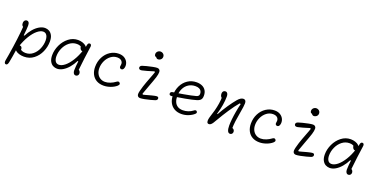

<svg xmlns="http://www.w3.org/2000/svg" viewBox="-23 -1711 5627 2872"><g transform="rotate(20 2790.0 -274.5)"><path d="M121.5 -79Q121.5 -94 127.5 -104.5Q133.5 -115 143.2 -120.2Q153 -125.5 163.5 -125.5Q184 -125.5 194.2 -113.5Q204.5 -101.5 205.8 -83.2Q207 -65 202.5 -45.5H175V-86.5L182 -82.5Q208 -66 230.5 -57Q253 -48 284.5 -48Q349.5 -48 399.5 -89Q449.5 -130 476.8 -194Q504 -258 504 -324.5Q504 -356.5 496 -382.5Q488 -408.5 470.8 -424Q453.5 -439.5 427 -439.5Q383.5 -439.5 333 -398Q282.5 -356.5 235.8 -279.5Q189 -202.5 156.5 -101.5H126L151.5 -287H182.5Q212.5 -348 253.8 -396.5Q295 -445 342 -472.5Q389 -500 434.5 -500Q469 -500 499.5 -483.5Q530 -467 549.8 -429.8Q569.5 -392.5 569.5 -333.5Q569.5 -249 534.5 -169.2Q499.5 -89.5 433.8 -38.8Q368 12 280 12Q239 12 202.8 1.2Q166.5 -9.5 144 -30Q121.5 -50.5 121.5 -79ZM42.5 155Q55 84.5 59.5 58Q81 -72 97.2 -199.8Q113.5 -327.5 120 -434.5L140 -392.5Q117 -399 104.8 -413.2Q92.5 -427.5 92.5 -455Q92.5 -472.5 98.8 -485.5Q105 -498.5 116 -505.2Q127 -512 140 -512Q159.5 -512 170.8 -496.2Q182 -480.5 182 -445Q182 -398 169.2 -284Q156.5 -170 138 -43.8Q119.5 82.5 103.5 162Q99 185.5 89.8 199.8Q80.5 214 64.5 211.5Q47.5 209 43 192.5Q38.5 176 42.5 155Z M670.5 -155Q670.5 -235.5 707.8 -315.8Q745 -396 811.5 -448Q878 -500 960 -500Q998.5 -500 1033.5 -488.2Q1068.5 -476.5 1090 -456Q1111.5 -435.5 1111.5 -410.5Q1111.5 -392 1102.8 -378Q1094 -364 1074.5 -364Q1059 -364 1048 -375.2Q1037 -386.5 1031.8 -404.5Q1026.5 -422.5 1026.5 -442.5H1065V-401.5Q1060.5 -404.5 1056 -407Q1031.5 -422.5 1011.8 -430.2Q992 -438 962.5 -438Q898 -438 846 -397.5Q794 -357 764.8 -292.8Q735.5 -228.5 735.5 -161Q735.5 -113 754.5 -83Q773.5 -53 812 -53Q856 -53 906.5 -93.5Q957 -134 1004 -209.8Q1051 -285.5 1083.5 -386.5H1114L1080.5 -201H1057.5Q1027.5 -140 986.2 -91.5Q945 -43 898.5 -15.5Q852 12 807 12Q773 12 742 -4Q711 -20 690.8 -57.5Q670.5 -95 670.5 -155ZM1058 -53Q1058 -107.5 1073.5 -233.8Q1089 -360 1103 -448.5Q1104 -453.5 1104.5 -458.5Q1108.5 -484 1116.5 -497Q1124.5 -510 1140.5 -510Q1151 -510 1157.8 -503.8Q1164.5 -497.5 1166.8 -486.5Q1169 -475.5 1166.5 -461.5Q1155 -387 1140.8 -272Q1126.5 -157 1116.5 -59L1103 -88Q1116 -88 1126.2 -80Q1136.5 -72 1142.2 -59.5Q1148 -47 1148 -34Q1148 -13.5 1135 -0.8Q1122 12 1104 12Q1082.5 12 1070.2 -6.5Q1058 -25 1058 -53Z M1334 -210.5Q1334 -295 1370 -365Q1406 -435 1467.8 -475.2Q1529.5 -515.5 1603.5 -515.5Q1660 -515.5 1697.5 -490Q1735 -464.5 1749.5 -425.8Q1764 -387 1754.5 -349Q1749.5 -328 1737.2 -317.2Q1725 -306.5 1708 -310.5Q1692.5 -314 1687 -326.8Q1681.5 -339.5 1686.5 -360.5Q1692.5 -387 1684.5 -408.5Q1676.5 -430 1655 -442.8Q1633.5 -455.5 1601.5 -455.5Q1543 -455.5 1496.8 -419.8Q1450.5 -384 1425 -327.8Q1399.5 -271.5 1399.5 -213.5Q1399.5 -166 1417.8 -128.5Q1436 -91 1470 -69.5Q1504 -48 1548.5 -48Q1587.5 -48 1631 -65.2Q1674.5 -82.5 1707 -107Q1722.5 -119 1735 -121.2Q1747.5 -123.5 1758.5 -112.5Q1766 -105 1767.5 -96.5Q1769 -88 1764.5 -79.2Q1760 -70.5 1749.5 -61Q1712 -28 1656.5 -8Q1601 12 1546.5 12Q1481 12 1433.2 -15.2Q1385.5 -42.5 1359.8 -92.8Q1334 -143 1334 -210.5Z M2077.5 -49.5Q2077.5 -67.5 2085.2 -99.5Q2093 -131.5 2107.5 -178.5Q2117.5 -210.5 2132.8 -252Q2148 -293.5 2163 -332Q2174.5 -361.5 2185.2 -390.2Q2196 -419 2202.5 -438.5L2193 -450Q2133.5 -431.5 2087.8 -418.2Q2042 -405 2010 -398.5Q1990.5 -394.5 1977 -399Q1963.5 -403.5 1959 -417.5Q1954.5 -431.5 1962 -444.5Q1969.5 -457.5 1988 -464Q2009.5 -471.5 2055 -483.5Q2100.5 -495.5 2145.8 -504.2Q2191 -513 2214.5 -513Q2236.5 -513 2249.8 -499.2Q2263 -485.5 2263 -464Q2263 -448.5 2259.2 -425.8Q2255.5 -403 2247 -376.5Q2238 -347 2222.2 -304.2Q2206.5 -261.5 2191 -220Q2155.5 -127.5 2138 -74L2147.5 -62.5Q2165.5 -66.5 2184 -71.5Q2202.5 -76.5 2221.5 -82Q2248.5 -89.5 2276 -96.8Q2303.5 -104 2322 -107.5Q2348.5 -113 2363.2 -110.8Q2378 -108.5 2381.5 -93Q2385 -77.5 2376.8 -66Q2368.5 -54.5 2352 -48.5Q2330.5 -41 2285 -29Q2239.5 -17 2194.5 -8.2Q2149.5 0.5 2126 0.5Q2111 0.5 2100 -5.5Q2089 -11.5 2083.2 -22.8Q2077.5 -34 2077.5 -49.5ZM2134 -703.5 2149.5 -660.5Q2134.5 -657 2124 -666.8Q2113.5 -676.5 2113.5 -698Q2113.5 -715 2122.5 -729Q2131.5 -743 2146.2 -751.2Q2161 -759.5 2177 -759.5Q2193.5 -759.5 2208.5 -752Q2223.5 -744.5 2232.5 -730.5Q2241.5 -716.5 2241.5 -698Q2241.5 -679.5 2232.2 -665.5Q2223 -651.5 2208.2 -644Q2193.5 -636.5 2177 -636.5Q2165 -636.5 2153.8 -645.8Q2142.5 -655 2137 -670.5Q2131.5 -686 2134 -703.5Z M2573 -208Q2573 -291.5 2607.2 -361Q2641.5 -430.5 2703 -471.2Q2764.5 -512 2843.5 -512Q2893.5 -512 2931.5 -494.5Q2969.5 -477 2990.5 -442.8Q3011.5 -408.5 3011.5 -359.5Q3011.5 -330.5 3003.5 -312.2Q2995.5 -294 2978.8 -282.2Q2962 -270.5 2933 -261.5Q2879 -244.5 2762.5 -223Q2646 -201.5 2564 -190Q2542.5 -187 2530.8 -194Q2519 -201 2519 -216Q2519 -229 2527.2 -238.2Q2535.5 -247.5 2554.5 -250.5Q2589.5 -255.5 2632.8 -262.5Q2676 -269.5 2719 -277Q2776 -287 2825 -297.2Q2874 -307.5 2904 -316Q2922.5 -321 2932.5 -329.2Q2942.5 -337.5 2945.8 -346.5Q2949 -355.5 2949 -366Q2949 -391.5 2938.2 -410.5Q2927.5 -429.5 2904.2 -440.5Q2881 -451.5 2845 -451.5Q2784 -451.5 2736.8 -421.2Q2689.5 -391 2663.8 -338Q2638 -285 2638 -219.5Q2638 -169 2653.5 -130.5Q2669 -92 2702.2 -69.8Q2735.5 -47.5 2787.5 -47.5Q2830.5 -47.5 2871 -61.2Q2911.5 -75 2941.5 -98.5Q2951.5 -106.5 2958.5 -110Q2965.5 -113.5 2972.8 -113.2Q2980 -113 2987.5 -106.5Q2999 -97 2997.8 -85.2Q2996.5 -73.5 2984.5 -62.5Q2950 -30.5 2896 -9Q2842 12.5 2783.5 12.5Q2720 12.5 2672.5 -14.8Q2625 -42 2599 -92Q2573 -142 2573 -208Z M3519 -72Q3519 -114 3525 -172Q3531 -230 3542.8 -297Q3554.5 -364 3571 -431L3554 -436Q3496 -368 3433 -273Q3370 -178 3323.5 -96.5L3321.5 -93.5Q3298 -52 3284.2 -31Q3270.5 -10 3256.2 1.8Q3242 13.5 3225 13.5Q3203.5 13.5 3196.5 -4Q3189.5 -21.5 3193.2 -48.2Q3197 -75 3207.5 -106.5Q3225.5 -160 3238.5 -208.5Q3255 -270 3264.2 -330.5Q3273.5 -391 3273.5 -454.5L3298.5 -412.5Q3284.5 -412.5 3272.8 -420.5Q3261 -428.5 3254 -443.8Q3247 -459 3247 -480.5Q3247 -497.5 3253.5 -509.2Q3260 -521 3270.8 -526.5Q3281.5 -532 3294 -532Q3306.5 -532 3316.2 -524.5Q3326 -517 3331.8 -502Q3337.5 -487 3337.5 -465Q3337.5 -403 3325.5 -329.2Q3313.5 -255.5 3289 -175L3297 -170Q3346 -257.5 3397.5 -333.5Q3449 -409.5 3494.5 -463.5Q3517.5 -491 3539.8 -505Q3562 -519 3583.5 -519Q3597.5 -519 3607.5 -512.8Q3617.5 -506.5 3622.8 -493.8Q3628 -481 3628 -461Q3628 -436 3623.2 -403Q3618.5 -370 3608.5 -312Q3593 -227.5 3584.5 -161.8Q3576 -96 3576 -30L3559.5 -54Q3577 -54 3589 -46.8Q3601 -39.5 3607 -28Q3613 -16.5 3613 -3Q3613 10.5 3607.2 20.8Q3601.5 31 3591.8 36.5Q3582 42 3570.5 42Q3544.5 42 3531.8 12.5Q3519 -17 3519 -72Z M3814 -210.5Q3814 -295 3850 -365Q3886 -435 3947.8 -475.2Q4009.5 -515.5 4083.5 -515.5Q4140 -515.5 4177.5 -490Q4215 -464.5 4229.5 -425.8Q4244 -387 4234.5 -349Q4229.5 -328 4217.2 -317.2Q4205 -306.5 4188 -310.5Q4172.5 -314 4167 -326.8Q4161.5 -339.5 4166.5 -360.5Q4172.5 -387 4164.5 -408.5Q4156.5 -430 4135 -442.8Q4113.5 -455.5 4081.5 -455.5Q4023 -455.5 3976.8 -419.8Q3930.5 -384 3905 -327.8Q3879.5 -271.5 3879.5 -213.5Q3879.5 -166 3897.8 -128.5Q3916 -91 3950 -69.5Q3984 -48 4028.5 -48Q4067.5 -48 4111 -65.2Q4154.5 -82.5 4187 -107Q4202.5 -119 4215 -121.2Q4227.5 -123.5 4238.5 -112.5Q4246 -105 4247.5 -96.5Q4249 -88 4244.5 -79.2Q4240 -70.5 4229.5 -61Q4192 -28 4136.5 -8Q4081 12 4026.5 12Q3961 12 3913.2 -15.2Q3865.5 -42.5 3839.8 -92.8Q3814 -143 3814 -210.5Z M4557.5 -49.5Q4557.5 -67.5 4565.2 -99.5Q4573 -131.5 4587.5 -178.5Q4597.5 -210.5 4612.8 -252Q4628 -293.5 4643 -332Q4654.5 -361.5 4665.2 -390.2Q4676 -419 4682.5 -438.5L4673 -450Q4613.5 -431.5 4567.8 -418.2Q4522 -405 4490 -398.5Q4470.5 -394.5 4457 -399Q4443.5 -403.5 4439 -417.5Q4434.5 -431.5 4442 -444.5Q4449.5 -457.5 4468 -464Q4489.5 -471.5 4535 -483.5Q4580.5 -495.5 4625.8 -504.2Q4671 -513 4694.5 -513Q4716.5 -513 4729.8 -499.2Q4743 -485.5 4743 -464Q4743 -448.5 4739.2 -425.8Q4735.5 -403 4727 -376.5Q4718 -347 4702.2 -304.2Q4686.5 -261.5 4671 -220Q4635.5 -127.5 4618 -74L4627.5 -62.5Q4645.5 -66.5 4664 -71.5Q4682.5 -76.5 4701.5 -82Q4728.5 -89.5 4756 -96.8Q4783.5 -104 4802 -107.5Q4828.5 -113 4843.2 -110.8Q4858 -108.5 4861.5 -93Q4865 -77.5 4856.8 -66Q4848.5 -54.5 4832 -48.5Q4810.5 -41 4765 -29Q4719.5 -17 4674.5 -8.2Q4629.5 0.5 4606 0.5Q4591 0.5 4580 -5.5Q4569 -11.5 4563.2 -22.8Q4557.5 -34 4557.5 -49.5ZM4614 -703.5 4629.5 -660.5Q4614.5 -657 4604 -666.8Q4593.5 -676.5 4593.5 -698Q4593.5 -715 4602.5 -729Q4611.5 -743 4626.2 -751.2Q4641 -759.5 4657 -759.5Q4673.5 -759.5 4688.5 -752Q4703.5 -744.5 4712.5 -730.5Q4721.5 -716.5 4721.5 -698Q4721.5 -679.5 4712.2 -665.5Q4703 -651.5 4688.2 -644Q4673.5 -636.5 4657 -636.5Q4645 -636.5 4633.8 -645.8Q4622.5 -655 4617 -670.5Q4611.5 -686 4614 -703.5Z M5010.5 -155Q5010.5 -235.5 5047.8 -315.8Q5085 -396 5151.5 -448Q5218 -500 5300 -500Q5338.5 -500 5373.5 -488.2Q5408.5 -476.5 5430 -456Q5451.5 -435.5 5451.5 -410.5Q5451.5 -392 5442.8 -378Q5434 -364 5414.5 -364Q5399 -364 5388 -375.2Q5377 -386.5 5371.8 -404.5Q5366.5 -422.5 5366.5 -442.5H5405V-401.5Q5400.5 -404.5 5396 -407Q5371.5 -422.5 5351.8 -430.2Q5332 -438 5302.5 -438Q5238 -438 5186 -397.5Q5134 -357 5104.8 -292.8Q5075.5 -228.5 5075.5 -161Q5075.5 -113 5094.5 -83Q5113.5 -53 5152 -53Q5196 -53 5246.5 -93.5Q5297 -134 5344 -209.8Q5391 -285.5 5423.5 -386.5H5454L5420.5 -201H5397.5Q5367.5 -140 5326.2 -91.5Q5285 -43 5238.5 -15.5Q5192 12 5147 12Q5113 12 5082 -4Q5051 -20 5030.8 -57.5Q5010.5 -95 5010.5 -155ZM5398 -53Q5398 -107.5 5413.5 -233.8Q5429 -360 5443 -448.5Q5444 -453.5 5444.5 -458.5Q5448.5 -484 5456.5 -497Q5464.5 -510 5480.5 -510Q5491 -510 5497.8 -503.8Q5504.5 -497.5 5506.8 -486.5Q5509 -475.5 5506.5 -461.5Q5495 -387 5480.8 -272Q5466.5 -157 5456.5 -59L5443 -88Q5456 -88 5466.2 -80Q5476.5 -72 5482.2 -59.5Q5488 -47 5488 -34Q5488 -13.5 5475 -0.8Q5462 12 5444 12Q5422.5 12 5410.2 -6.5Q5398 -25 5398 -53Z"/></g></svg>

Font: Monaspace Radon Var
Style: Regular
Weight: 400
Designer: Riley Cran and the Lettermatic Team
Version: Version 1.000 (Monaspace Radon Var)